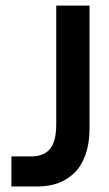

<svg xmlns="http://www.w3.org/2000/svg" viewBox="-20 -670 392 690"><path d="M21 -107.9H91.8Q136.2 -107.9 159.2 -134Q182.1 -160.2 182.1 -224.1V-649.9H301.8V-208Q301.8 -155.3 287.6 -115Q273.4 -74.7 248.3 -49.8Q223.1 -24.9 190.4 -12.5Q157.7 0 118.2 0H21Z"/></svg>

Font: Overused Grotesk SemiBold
Style: Regular
Weight: 600
Version: Version 0.002